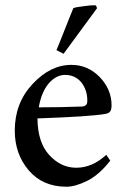

<svg xmlns="http://www.w3.org/2000/svg" viewBox="-20 -696 467 728"><path d="M221 -492 194 -506Q202 -524 216 -560Q230 -595 243 -628L258 -665Q266 -669 301 -673Q323 -676 335 -676Q341 -676 344 -675L348 -665ZM383 -109 398 -87Q357 -34 312 -11Q266 12 232 12Q142 12 89 -50Q36 -112 36 -201Q36 -305 103 -377Q171 -450 250 -450H251Q313 -450 358 -404Q403 -357 403 -297Q403 -281 398 -274Q393 -266 379 -264Q322 -254 122 -247Q123 -155 167 -108Q211 -60 269 -60Q330 -60 383 -109ZM227 -412Q193 -412 165 -380Q137 -347 127 -289Q206 -289 288 -292Q311 -292 311 -312Q311 -314 311 -315Q311 -354 289 -383Q265 -412 227 -412Z"/></svg>

Font: Shafarik
Style: Regular
Weight: 400
Version: Version 1.001; ttfautohint (v1.8.4.7-5d5b)